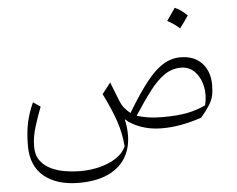

<svg xmlns="http://www.w3.org/2000/svg" viewBox="-59 -718 1304 1058"><g transform="rotate(-5 592.5 -188.5)"><path d="M816.9 9.3Q755.9 9.3 703.1 -9.3Q650.4 -27.8 617.2 -58.6Q639.6 43.9 612.5 117.4Q585.4 190.9 514.9 230Q444.3 269 336.9 269Q214.4 269 143.6 210.9Q72.8 152.8 72.8 41.5Q72.8 -30.3 84.7 -86.2Q96.7 -142.1 121.6 -195.3L161.6 -168Q142.6 -119.1 124.5 -61.8Q106.4 -4.4 106.4 48.3Q106.4 96.2 128.9 126.7Q151.4 157.2 187.5 174.3Q223.6 191.4 266.6 198.2Q309.6 205.1 350.6 205.1Q405.8 205.1 457.8 191.9Q509.8 178.7 548.8 152.8Q587.9 127 603.5 89.4Q597.7 16.6 574.5 -51.5Q551.3 -119.6 507.8 -206.5L554.7 -267.1L594.2 -167Q605.5 -138.2 618.2 -122.8Q630.9 -107.4 651.4 -89.8Q713.9 -193.4 762.7 -255.1Q811.5 -316.9 856.4 -344.2Q901.4 -371.6 952.6 -371.6Q1026.9 -371.6 1070.1 -326.2Q1113.3 -280.8 1113.3 -204.6Q1113.3 -170.9 1107.7 -145.8Q1102.1 -120.6 1085.9 -94.5Q1069.8 -68.4 1037.6 -30.3Q981 -11.2 927.5 -1Q874 9.3 816.9 9.3ZM1064.9 -96.2Q1078.6 -151.9 1067.6 -201.7Q1056.6 -251.5 1025.9 -283Q995.1 -314.5 950.2 -314.5Q900.9 -314.5 859.9 -286.9Q818.8 -259.3 777.3 -205.3Q735.8 -151.4 684.1 -71.8Q707 -64 743.7 -57.9Q780.3 -51.8 827.1 -51.8Q908.2 -51.8 963.4 -62.7Q1018.6 -73.7 1064.9 -96.2ZM944.8 -646Q959.5 -640.1 976.3 -628.7Q993.2 -617.2 1013.2 -597.7Q1001.5 -581.1 989.5 -564.2Q977.5 -547.4 964.8 -530.3Q949.7 -544.4 932.4 -556.4Q915 -568.4 897.5 -577.6Q909.7 -594.7 921.1 -611.3Q932.6 -627.9 944.8 -646Z"/></g></svg>

Font: Pinar DS1-Light
Style: Regular
Weight: 300
Designer: Amin Abedi
Version: Version 2.000